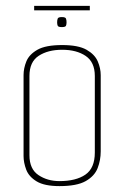

<svg xmlns="http://www.w3.org/2000/svg" viewBox="-20 -628 422 652"><path d="M182 4Q131 4 104.5 -12Q78 -28 69 -52Q60 -76 60 -98V-373Q60 -396 69.5 -419.5Q79 -443 107 -459Q135 -475 191 -475Q246 -475 274 -459Q302 -443 312 -419.5Q322 -396 322 -373V-114Q322 -84 311.5 -57Q301 -30 271 -13Q241 4 182 4ZM182 -13Q238 -13 270 -35Q302 -57 302 -110V-370Q302 -417 271 -438Q240 -459 191 -459Q143 -459 111.5 -438.5Q80 -418 80 -370V-101Q80 -54 110.5 -33.5Q141 -13 182 -13ZM190 -536Q178 -536 176 -540.5Q174 -545 174 -552Q174 -560 176 -565Q178 -570 190 -570Q202 -570 204 -565Q206 -560 206 -552Q206 -545 204 -540.5Q202 -536 190 -536ZM96 -593V-608H285V-593Z"/></svg>

Font: Smooch Sans Thin
Style: Regular
Weight: 100
Designer: Robert E. Leuschke
Foundry: Robert E. Leuschke
Version: Version 1.010